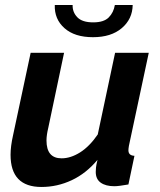

<svg xmlns="http://www.w3.org/2000/svg" viewBox="-20 -734 635 764"><path d="M145 10Q22 10 22 -118Q22 -135 24.5 -154.5Q27 -174 32 -196L102 -524H235L172 -225Q165 -196 165 -175Q165 -104 225 -104Q261 -104 298.5 -127.5Q336 -151 369 -199L438 -524H572L493 -154Q491 -142 491 -136Q491 -115 515 -114L491 0Q473 3 459 5Q445 7 435 7Q401 7 381 -7Q361 -21 361 -50Q361 -57 362 -67.5Q363 -78 368 -98Q323 -44 265.5 -17Q208 10 145 10ZM350 -586Q277 -586 236.5 -622Q196 -658 198 -714H269Q268 -686 287.5 -665.5Q307 -645 351 -645Q393 -645 412.5 -664.5Q432 -684 437 -714H508Q507 -658 464.5 -622Q422 -586 350 -586Z"/></svg>

Font: Raleway
Style: Bold Italic
Weight: 700
Italic angle: -12°
Designer: Matt McInerney, Pablo Impallari, Rodrigo Fuenzalida
Foundry: Matt McInerney, Pablo Impallari, Rodrigo Fuenzalida
Version: Version 4.101;RELEASE